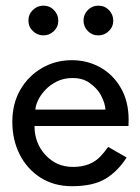

<svg xmlns="http://www.w3.org/2000/svg" viewBox="-20 -630 484 662"><path d="M228 12Q166 12 119.8 -17.5Q73.5 -47 48 -97.2Q22.5 -147.5 22.5 -210Q22.5 -273 50.2 -320.8Q78 -368.5 124.8 -395.5Q171.5 -422.5 228 -422.5Q281.5 -422.5 326 -397.5Q370.5 -372.5 397 -326.2Q423.5 -280 423.5 -217Q423.5 -206 423 -195.5H99Q99 -136.5 136.8 -95.5Q174.5 -54.5 232 -54.5Q293 -54.5 327.5 -92Q339 -104 353 -123.5L416.5 -87Q386.5 -39.5 344 -13.8Q301.5 12 228 12ZM343.5 -252Q343 -272 329 -299.8Q315 -327.5 282 -348.5Q261 -361 231 -361Q199.5 -361 175.8 -349Q152 -337 135.8 -319.5Q119.5 -302 111 -283.8Q102.5 -265.5 102 -252ZM129.5 -508Q109 -508 93.5 -522.8Q78 -537.5 78 -559Q78 -581 93.5 -595.8Q109 -610.5 129.5 -610.5Q151.5 -610.5 166.2 -595Q181 -579.5 181 -559Q181 -537.5 165.8 -522.8Q150.5 -508 129.5 -508ZM319 -508Q297.5 -508 282.8 -523Q268 -538 268 -559Q268 -580.5 283 -595.5Q298 -610.5 319 -610.5Q341 -610.5 355.8 -595Q370.5 -579.5 370.5 -559Q370.5 -537.5 355.2 -522.8Q340 -508 319 -508Z"/></svg>

Font: Lucymar Sans
Style: Regular
Weight: 400
Foundry: The League of Moveable Type (original font) / Main changes by Cristiano Sobral with portions from Mirco Monsees
Version: Version 2.001;August 30, 2020;FontCreator 13.0.0.2681 64-bit